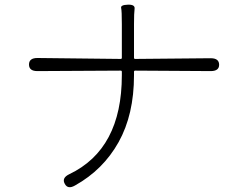

<svg xmlns="http://www.w3.org/2000/svg" viewBox="-20 -778 1040 821"><path d="M301 15Q270 33 257 8Q243 -17 276 -33Q501 -140 501 -456V-471Q501 -476 496 -476L140 -474Q104 -474 104 -502Q104 -530 140 -530L496 -526Q501 -526 501 -531V-675Q501 -731 498 -744Q495 -757 527 -758Q558 -759 555.5 -740.5Q553 -722 553 -675V-531Q553 -526 558 -526L881 -529Q917 -529 917 -501Q917 -474 881 -474L558 -476Q553 -476 553 -471V-456Q553 -288 487 -170Q421 -52 301 15Z"/></svg>

Font: Resource Han Rounded KR Light
Style: Regular
Weight: 300
Designer: Cyano Hao (round all glyphs); Ryoko NISHIZUKA 西塚涼子 (kana, bopomofo & ideographs); Paul D. Hunt (Latin, Greek & Cyrillic)
Foundry: Cyano Hao
Version: 0.990